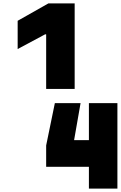

<svg xmlns="http://www.w3.org/2000/svg" viewBox="-20 -1020 707 1123"><path d="M666.7 83.3H500V-44.3H250V-169.3L300.8 -416.7H451.2L413.4 -200.5H500V-416.7H666.7ZM263 -1000H416.7V-500H250V-819H243.5L83.3 -733.1V-898.4Z"/></svg>

Font: Monoid
Style: Bold
Weight: 700
Width: 4
Designer: Andreas Larsen (@larsenwork)
Version: Version 0.61